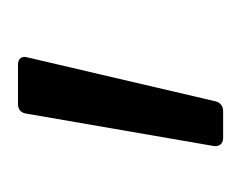

<svg xmlns="http://www.w3.org/2000/svg" viewBox="-48 -148 274 219"><g transform="rotate(-90 89.5 -38.0)"><path d="M42 79H73C79 79 83 75 84 70L134 -144C136 -150 133 -155 126 -155H81C75 -155 71 -152 70 -146L33 68C32 74 35 79 42 79Z"/></g></svg>

Font: Barlow Semi Condensed
Style: Regular
Weight: 400
Width: 4
Designer: Jeremy Tribby
Foundry: Tribby Type
Version: Version 1.422;hotconv 1.0.109;makeotfexe 2.5.65596